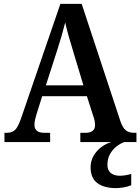

<svg xmlns="http://www.w3.org/2000/svg" viewBox="-20 -734 725 992"><path d="M3 0V-48H16Q42 -48 57.5 -62.5Q73 -77 89 -123L292 -714H402L602 -108Q614 -73 630.5 -60.5Q647 -48 672 -48H685V0H395V-48H425Q445 -48 458 -57.5Q471 -67 471 -88Q471 -99 468.5 -111.5Q466 -124 462 -134L429 -237H198L169 -145Q165 -133 161.5 -117.5Q158 -102 158 -90Q158 -48 207 -48H239V0ZM217 -293H411L358 -469Q346 -508 335 -546.5Q324 -585 317 -618Q309 -586 298.5 -549.5Q288 -513 276 -476ZM581 238Q518 238 483 212Q448 186 448 130Q448 98 463.5 71Q479 44 504 25.5Q529 7 556 0H622Q602 7 582 22.5Q562 38 548.5 62Q535 86 535 117Q535 147 553 160.5Q571 174 599 174Q624 174 658 165V223Q643 230 619.5 234Q596 238 581 238Z"/></svg>

Font: Noto Serif Thai SemiCondensed SemiBold
Style: Regular
Weight: 600
Width: 4
Designer: Monotype Design Team
Foundry: Monotype Imaging Inc.
Version: Version 2.002; ttfautohint (v1.8.4.7-5d5b)